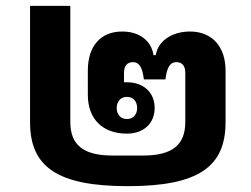

<svg xmlns="http://www.w3.org/2000/svg" viewBox="-20 -626 859 658"><path d="M83 -606V-207C83 -53 178 12 418 12C658 12 753 -53 753 -207V-384C753 -466 707 -518 631 -518C570 -518 521 -486 514 -437H506C499 -486 458 -518 399 -518C323 -518 281 -466 281 -384V-301C281 -218 332 -168 415 -168C471 -168 510 -202 510 -256C510 -310 471 -344 415 -344H405V-376C405 -401 416 -413 436 -413C456 -413 468 -397 473 -354H547C552 -397 564 -413 584 -413C604 -413 615 -401 615 -376V-208C615 -130 571 -93 471 -93H365C265 -93 221 -130 221 -208V-606ZM415 -218C394 -218 380 -233 380 -256C380 -279 394 -294 415 -294C436 -294 450 -279 450 -256C450 -233 436 -218 415 -218Z"/></svg>

Font: IBM Plex Sans Thai Looped
Style: Bold
Weight: 700
Designer: Mike Abbink, Paul van der Laan, Pieter van Rosmalen, Ben Mitchell, Mark Frömberg
Foundry: Bold Monday
Version: Version 1.1